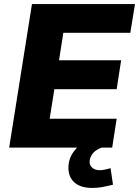

<svg xmlns="http://www.w3.org/2000/svg" viewBox="-20 -725 683 943"><path d="M25 0 137 -705H643L620 -564H291L270 -429H575L553 -287H247L224 -142H553L531 0ZM433 198Q376 198 346 171.5Q316 145 316 99Q316 49 350 9.5Q384 -30 436 -48L479 0Q447 12 433.5 31.5Q420 51 420 70Q420 88 434 99.5Q448 111 469 111Q483 111 495.5 108Q508 105 523 101L535 182Q503 190 481 194Q459 198 433 198Z"/></svg>

Font: Mulish ExtraLight Black
Style: Italic
Weight: 900
Italic angle: -9°
Version: Version 3.603